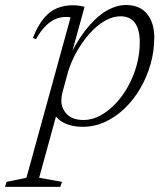

<svg xmlns="http://www.w3.org/2000/svg" viewBox="-96 -484 650 748"><path d="M148 -126.5Q145 -115.5 144 -107.2Q143 -99 143 -92.5Q143 -61.5 164.8 -39Q186.5 -16.5 230 -16.5Q262.5 -16.5 294.2 -33.5Q326 -50.5 354 -80Q382 -109.5 403.2 -148Q424.5 -186.5 436.5 -230.2Q448.5 -274 448.5 -319Q448.5 -369.5 429.5 -395Q410.5 -420.5 374 -420.5Q346 -420.5 318.8 -406.2Q291.5 -392 267.2 -368Q243 -344 222.8 -314.5Q202.5 -285 188 -253.5Q173.5 -222 166 -193ZM107.5 -59 131.5 -64.5 56.5 208.5 145.5 224.5 139 244H-76.5L-70.5 224.5L7 208.5L179 -416.5Q176.5 -417 172 -417.5Q167.5 -418 162 -418Q138.5 -418 118 -408.8Q97.5 -399.5 79.2 -380.2Q61 -361 44 -331.5L32 -336Q52 -386.5 76 -414.2Q100 -442 128 -452.8Q156 -463.5 187.5 -463.5Q199.5 -463.5 212 -461.8Q224.5 -460 233.5 -457.5L181 -267.5L179.5 -274.5Q216 -344 253 -385.8Q290 -427.5 325.8 -446Q361.5 -464.5 393 -464.5Q449.5 -464.5 477.2 -429.5Q505 -394.5 505 -338.5Q505 -285 490.5 -234Q476 -183 450 -138.8Q424 -94.5 389 -61Q354 -27.5 312.8 -8.8Q271.5 10 227 10Q180 10 148 -8.2Q116 -26.5 107.5 -59Z"/></svg>

Font: Newsreader Light
Style: Italic
Weight: 300
Italic angle: -17°
Designer: Hugues Gentile
Foundry: Production Type
Version: Version 1.003